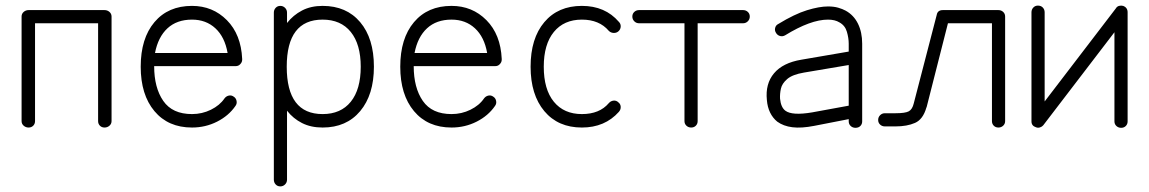

<svg xmlns="http://www.w3.org/2000/svg" viewBox="-20 -442 4100 685"><path d="M82 13Q72 13 64.5 6.5Q57 0 57 -10V-383Q57 -393 64.5 -399.5Q72 -406 82 -406H353Q363 -406 370.5 -399.5Q378 -393 378 -383V-10Q378 0 370.5 6.5Q363 13 353 13Q343 13 336.5 6.5Q330 0 330 -10V-359H105V-10Q105 0 98.5 6.5Q92 13 82 13Z M665 13Q580 13 531 -45.5Q482 -104 482 -204Q482 -305 531 -363Q580 -421 665 -421Q739 -421 789.5 -370Q840 -319 844 -232V-229Q844 -220 837 -213Q831 -206 820 -206H530Q530 -129 562.5 -82Q595 -35 665 -35Q701 -35 732.5 -50.5Q764 -66 781 -91Q787 -99 796.5 -101Q806 -103 814 -97Q822 -92 824 -82Q826 -72 820 -64Q796 -29 754.5 -8Q713 13 665 13ZM533 -253H792Q782 -310 748.5 -341Q715 -372 665 -372Q611 -372 577.5 -341Q544 -310 533 -253Z M980 223Q970 223 963.5 216Q957 209 957 199V-397Q957 -407 963.5 -414Q970 -421 980 -421Q990 -421 997 -414Q1004 -407 1004 -397V-360Q1026 -388 1057.5 -404.5Q1089 -421 1131 -421Q1216 -421 1265 -363Q1314 -305 1314 -204Q1314 -104 1265 -45.5Q1216 13 1131 13Q1089 13 1057.5 -3Q1026 -19 1004 -47V199Q1004 209 997 216Q990 223 980 223ZM1131 -35Q1196 -35 1231.5 -79Q1267 -123 1267 -204Q1267 -284 1231.5 -328Q1196 -372 1131 -372Q1003 -372 1003 -204Q1003 -35 1131 -35Z M1591 13Q1506 13 1457 -45.5Q1408 -104 1408 -204Q1408 -305 1457 -363Q1506 -421 1591 -421Q1665 -421 1715.5 -370Q1766 -319 1770 -232V-229Q1770 -220 1763 -213Q1757 -206 1746 -206H1456Q1456 -129 1488.5 -82Q1521 -35 1591 -35Q1627 -35 1658.5 -50.5Q1690 -66 1707 -91Q1713 -99 1722.5 -101Q1732 -103 1740 -97Q1748 -92 1750 -82Q1752 -72 1746 -64Q1722 -29 1680.5 -8Q1639 13 1591 13ZM1459 -253H1718Q1708 -310 1674.5 -341Q1641 -372 1591 -372Q1537 -372 1503.5 -341Q1470 -310 1459 -253Z M2056 13Q1971 13 1922 -45.5Q1873 -104 1873 -204Q1873 -305 1922 -363Q1971 -421 2056 -421Q2139 -421 2188 -364Q2195 -357 2194.5 -347Q2194 -337 2186 -330Q2179 -324 2169 -324.5Q2159 -325 2152 -332Q2118 -372 2056 -372Q1992 -372 1956 -328Q1920 -284 1920 -204Q1920 -123 1956 -79Q1992 -35 2056 -35Q2119 -35 2152 -74Q2159 -82 2169 -83Q2179 -84 2186 -77Q2194 -71 2194.5 -61Q2195 -51 2188 -43Q2138 13 2056 13Z M2446 13Q2436 13 2429 6.5Q2422 0 2422 -10V-359H2260Q2250 -359 2243 -366Q2236 -373 2236 -383Q2236 -393 2243 -399.5Q2250 -406 2260 -406H2631Q2641 -406 2648 -399.5Q2655 -393 2655 -383Q2655 -373 2648 -366Q2641 -359 2631 -359H2469V-10Q2469 0 2462.5 6.5Q2456 13 2446 13Z M3032 14Q3022 14 3015 7.5Q3008 1 3008 -9V-17L2885 7Q2839 16 2807 12Q2775 8 2753 -8Q2737 -21 2727.5 -40.5Q2718 -60 2716 -85Q2710 -143 2741.5 -180.5Q2773 -218 2839 -229L3008 -258V-286Q3008 -306 3001.5 -328.5Q2995 -351 2975 -362Q2959 -372 2934 -372Q2872 -372 2781 -316Q2772 -311 2763 -313.5Q2754 -316 2749 -324Q2743 -333 2745.5 -342.5Q2748 -352 2756 -356Q2815 -392 2859 -405.5Q2903 -419 2934 -419Q2955 -419 2970.5 -414.5Q2986 -410 2997 -404Q3026 -388 3041 -357.5Q3056 -327 3056 -286V-9Q3056 1 3049.5 7.5Q3043 14 3032 14ZM2877 -41 3008 -65V-210L2848 -183Q2807 -176 2788.5 -160Q2770 -144 2766 -125.5Q2762 -107 2763 -90Q2766 -59 2782 -47Q2806 -29 2877 -41Z M3542 13Q3532 13 3525.5 6.5Q3519 0 3519 -10V-359H3362L3286 -60L3285 -58Q3273 -16 3244.5 -3.5Q3216 9 3175 9H3137Q3127 9 3120 2.5Q3113 -4 3113 -14Q3113 -24 3120 -31Q3127 -38 3137 -38H3175Q3210 -38 3222.5 -45Q3235 -52 3240 -73L3322 -389Q3325 -406 3344 -406H3542Q3552 -406 3559 -399.5Q3566 -393 3566 -383V-10Q3566 0 3559 6.5Q3552 13 3542 13Z M3980 14Q3970 14 3963 7.5Q3956 1 3956 -9V-327L3702 5Q3698 10 3690.5 12.5Q3683 15 3676 12Q3660 7 3660 -9V-398Q3660 -408 3666.5 -415Q3673 -422 3683 -422Q3694 -422 3700.5 -415Q3707 -408 3707 -398V-80L3961 -412Q3965 -419 3972.5 -421Q3980 -423 3987 -421Q4003 -415 4003 -398V-9Q4003 1 3996.5 7.5Q3990 14 3980 14Z"/></svg>

Font: Zen Kurenaido
Style: Regular
Weight: 400
Designer: Yoshimichi Ohira
Foundry: Positype
Version: Version 1.001